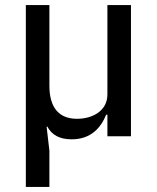

<svg xmlns="http://www.w3.org/2000/svg" viewBox="-20 -538 619 758"><path d="M175 200V57L164 -38H167C185 -5 215 12 263 12C340 12 379 -35 399 -85H404V0H497V-518H404V-165C404 -100 345 -69 284 -69C212 -69 175 -114 175 -200V-518H82V200Z"/></svg>

Font: IBM Plex Thai Text
Style: Regular
Weight: 450
Designer: Mike Abbink, Paul van der Laan, Pieter van Rosmalen, Ben Mitchell, Mark Frömberg
Foundry: Bold Monday
Version: Version 1.0